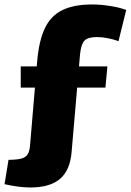

<svg xmlns="http://www.w3.org/2000/svg" viewBox="-48 -660 584 859"><path d="M87.8 178.8Q62.7 178.8 31.4 174.7Q0.2 170.5 -27.7 164L-9.9 55.1Q27.3 54.8 47.1 49.6Q66.8 44.3 75.6 30.6Q84.3 16.8 86.3 -8.2L118.2 -384.9Q126.2 -478.4 152.9 -534.1Q179.6 -589.7 231.2 -614.9Q282.8 -640 365 -640Q402.7 -640 446 -633.1Q489.4 -626.2 516.7 -615.2L482 -475.4Q463.3 -483.4 435.7 -488.8Q408.1 -494.2 385.6 -494.2Q345.2 -494.2 329.9 -478.1Q314.6 -462.1 310.1 -417L272.4 19.6Q265.6 102.1 220.4 140.4Q175.1 178.8 87.8 178.8ZM44.8 -268V-363H432.5L423.7 -268Z"/></svg>

Font: Changa
Style: Regular
Weight: 400
Designer: Eduardo Rodriguez Tunni
Foundry: Eduardo Rodriguez Tunni
Version: Version 3.003